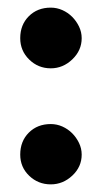

<svg xmlns="http://www.w3.org/2000/svg" viewBox="-20 -565 269 503"><path d="M113 -82Q80 -82 56.5 -104.5Q33 -127 33 -160Q33 -195 55.5 -217.5Q78 -240 113 -240Q129 -240 143.5 -233.5Q158 -227 169 -216Q180 -205 187 -190.5Q194 -176 194 -160Q194 -128 169.5 -105Q145 -82 113 -82ZM113 -386Q80 -386 56.5 -409Q33 -432 33 -465Q33 -500 55.5 -522.5Q78 -545 113 -545Q129 -545 143.5 -538.5Q158 -532 169 -521Q180 -510 187 -495.5Q194 -481 194 -465Q194 -433 169.5 -409.5Q145 -386 113 -386Z"/></svg>

Font: Ekushey Amar Bangla
Style: Bold
Weight: 700
Designer: Al Mamun Sumon
Foundry: Al Mamun Sumon
Version: Version 1.0